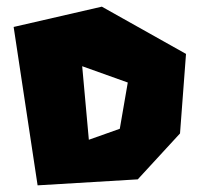

<svg xmlns="http://www.w3.org/2000/svg" viewBox="-20 -572 602 577"><path d="M247 -152 227 -373 364 -324 340 -185ZM21 -491 93 -15 394 -33 521 -171 539 -410 286 -552Z"/></svg>

Font: Super Mario
Style: Regular
Weight: 400
Version: Version 1.0